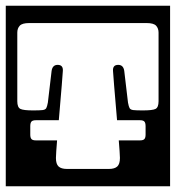

<svg xmlns="http://www.w3.org/2000/svg" viewBox="-40 -626 610 666"><path d="M-20 -606H550V20H-20ZM158 -139Q156.5 -119.5 155.2 -102.2Q154 -85 154 -78Q154 -57 163.2 -48.5Q172.5 -40 192 -40H338Q357.5 -40 366.8 -48.5Q376 -57 376 -78Q376 -85 374.8 -102.2Q373.5 -119.5 372 -139H445Q457 -139 461 -143.8Q465 -148.5 465 -159V-188Q465 -199.5 461 -204.2Q457 -209 445 -209H366Q364.5 -228.5 361.5 -262.5Q358.5 -296.5 355.8 -329.8Q353 -363 352 -380Q350.5 -401 370 -401Q388 -401 391 -380L404 -270Q406.5 -256.5 409.5 -251Q412.5 -245.5 422.2 -244.2Q432 -243 455 -243Q489 -243 499.5 -248.2Q510 -253.5 510 -275V-513Q510 -527.5 501.5 -536.8Q493 -546 469 -546H61Q37 -546 28.5 -536.8Q20 -527.5 20 -513V-275Q20 -253.5 30.8 -248.2Q41.5 -243 75 -243Q98 -243 107.8 -244.2Q117.5 -245.5 120.5 -251Q123.5 -256.5 126 -270L139 -380Q142 -401 160 -401Q179.5 -401 178 -380Q177 -363 174.2 -329.8Q171.5 -296.5 168.5 -262.5Q165.5 -228.5 164 -209H85Q73 -209 69 -204.2Q65 -199.5 65 -188V-159Q65 -148.5 69 -143.8Q73 -139 85 -139Z"/></svg>

Font: Honk Rounded
Style: Regular
Weight: 400
Designer: Noopur Datye & Yesha Goshar
Foundry: Ek Type
Version: Version 1.000